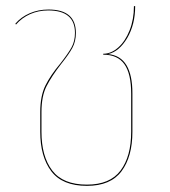

<svg xmlns="http://www.w3.org/2000/svg" viewBox="-20 -598 555 625"><path d="M411 -294V-169Q411 -88 375.5 -40.5Q340 7 263 7Q183 7 147 -40.5Q111 -88 111 -169V-233Q111 -286 128 -320Q145 -354 177 -392Q202 -424 213 -444Q224 -464 224 -491Q224 -564 137 -564Q105 -564 78 -552Q51 -540 32 -518L30 -521Q49 -543 77 -555Q105 -567 138 -567Q227 -567 227 -491Q227 -463 215.5 -442Q204 -421 180 -391Q148 -350 131.5 -317.5Q115 -285 115 -233V-169Q115 -89 150 -43Q185 3 263 3Q338 3 372.5 -43Q407 -89 407 -169V-293Q407 -358 385 -389Q363 -420 316 -420V-423Q342 -423 365 -443.5Q388 -464 402 -499.5Q416 -535 416 -578H420Q420 -518 394 -474Q368 -430 332 -422Q372 -418 391.5 -386Q411 -354 411 -294Z"/></svg>

Font: FiraGO Four
Style: Regular
Weight: 100
Designer: bBox Type
Foundry: bBox Type GmbH
Version: Version 1.001